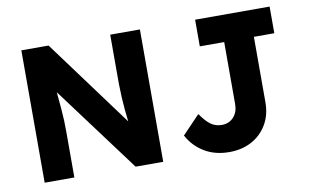

<svg xmlns="http://www.w3.org/2000/svg" viewBox="-74 -845 1613 1000"><g transform="rotate(-10 733.0 -345.0)"><path d="M89 0V-700H233L573 -239Q565 -303 561.5 -366.5Q558 -430 559 -519V-700H716V0H570L233 -453Q238 -398 241 -363Q244 -328 245 -301Q246 -274 246 -242V0ZM1065 10Q989 10 933 -24Q877 -58 846 -116L939 -213Q969 -170 994 -153Q1019 -136 1050 -136Q1089 -136 1113 -162.5Q1137 -189 1137 -231V-559H1008V-700H1402V-559H1294V-213Q1294 -146 1264 -95.5Q1234 -45 1182.5 -17.5Q1131 10 1065 10Z"/></g></svg>

Font: Readex Pro bold
Style: Bold
Weight: 700
Designer: Bonnie Shaver-Troup, Thomas Jockin
Foundry: Lexend
Version: Version 1.200; ttfautohint (v1.8.3)